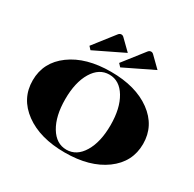

<svg xmlns="http://www.w3.org/2000/svg" viewBox="-153 -858 1040 1027"><g transform="rotate(30 367.0 -344.5)"><path d="M393.4 -625.9 213.3 -538.5 196.7 -556.4 297.2 -684.9Q304.6 -694.5 315.1 -694.5Q323.4 -694.5 330.4 -687.5ZM576.9 -625.9 396.9 -538.5 380.2 -556.4 480.8 -684.9Q488.2 -694.5 498.7 -694.5Q507 -694.5 514 -687.5ZM265.7 -412.6Q227.3 -348.8 227.3 -244.8Q227.3 -140.7 265.7 -76.9Q304.2 -13.1 367.1 -13.1Q430.1 -13.1 468.5 -76.9Q507 -140.7 507 -244.8Q507 -348.8 468.5 -412.6Q430.1 -476.4 367.1 -476.4Q304.2 -476.4 265.7 -412.6ZM120 -64.2Q26.2 -132.9 26.2 -244.8Q26.2 -356.6 120 -425.3Q213.7 -493.9 367.1 -493.9Q520.5 -493.9 614.3 -425.3Q708 -356.6 708 -244.8Q708 -132.9 614.3 -64.2Q520.5 4.4 367.1 4.4Q213.7 4.4 120 -64.2Z"/></g></svg>

Font: Wabroye
Style: Medium
Weight: 500
Designer: gluk
Foundry: gluk
Version: Version 0.14